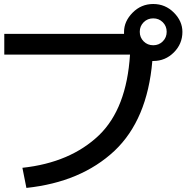

<svg xmlns="http://www.w3.org/2000/svg" viewBox="-20 -880 915 941"><path d="M617.2 -612.3H1V-713.9H587.9V-723.6Q587.9 -775.4 629.9 -817.9Q671.9 -860.4 731 -860.4Q790 -860.4 832 -818.4Q874 -776.4 874 -723.6Q874 -665 832 -623Q790 -581.1 731.4 -581.1H726.6Q702.1 -293 541 -140.6Q377 12.7 109.4 41L89.8 -57.6Q325.2 -83 465.8 -217.8Q600.6 -348.6 617.2 -612.3ZM777.8 -677.2Q796.9 -696.3 796.9 -724.1Q796.9 -752 777.8 -771Q758.8 -790 731 -790Q703.1 -790 684.1 -771Q665 -752 665 -724.1Q665 -696.3 684.1 -677.2Q703.1 -658.2 731 -658.2Q758.8 -658.2 777.8 -677.2Z"/></svg>

Font: RobotoJAA
Style: Medium
Weight: 500
Version: Version 2.05; 2016-11-05